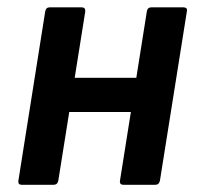

<svg xmlns="http://www.w3.org/2000/svg" viewBox="-20 -512 551 532"><path d="M322.3 0Q310.5 0 312.5 -11.8L386.9 -480.5Q388.9 -491.7 399.4 -491.7H487.7Q500.2 -491.7 497.8 -480.5L423.2 -11.8Q420.8 0 410.7 0ZM40.4 0Q29 0 31 -11.8L105.3 -480.5Q107.3 -491.7 117.8 -491.7H206.2Q217 -491.7 216.3 -480.5L141.6 -11.8Q139.3 0 128.8 0ZM158.5 -201.7 173.1 -296.5H377.8L363.5 -201.7Z"/></svg>

Font: Sofia Sans Semi Condensed
Style: Italic
Weight: 400
Italic angle: -9°
Designer: Botio Nikoltchev, Ani Petrova
Foundry: lettersoup
Version: Version 4.101